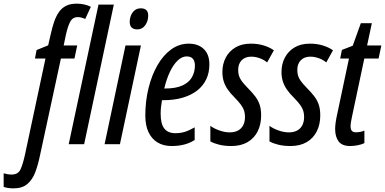

<svg xmlns="http://www.w3.org/2000/svg" viewBox="-142 -785 2096 1045"><path d="M-68.8 240.2Q-83.5 240.2 -96.7 238.3Q-109.9 236.3 -122.1 232.4V158.2Q-112.8 161.1 -101.1 163.1Q-89.4 165 -78.6 165Q-43 165 -30 136.2Q-17.1 107.4 -5.9 56.2L105.5 -466.3H48.3L57.1 -512.7L120.1 -538.1L133.3 -595.2Q141.6 -633.8 152.1 -664.8Q162.6 -695.8 178.2 -718.5Q193.8 -741.2 217.3 -753.2Q240.7 -765.1 275.4 -765.1Q295.4 -765.1 315.4 -761Q335.4 -756.8 352.5 -748L321.8 -681.6Q312 -686.5 301.5 -689.2Q291 -691.9 281.2 -691.9Q253.4 -691.9 240 -666.5Q226.6 -641.1 216.3 -593.8L204.6 -537.6H278.3L263.2 -466.3H189.5L75.2 63Q64.9 112.8 49.6 153.1Q34.2 193.4 6.6 216.8Q-21 240.2 -68.8 240.2ZM231.9 0 394 -759.8H477.5L315.9 0Z M427.2 0 541 -537.6H625L510.7 0ZM605 -625Q585 -625 574.5 -635.3Q564 -645.5 564 -665.5Q564 -683.6 570.6 -700.4Q577.1 -717.3 590.6 -728.5Q604 -739.7 624.5 -739.7Q644 -739.7 654.3 -730.2Q664.6 -720.7 664.6 -700.7Q664.6 -669.9 648.4 -647.5Q632.3 -625 605 -625Z M792.5 9.8Q747.6 9.8 715.6 -9.5Q683.6 -28.8 666.3 -65.7Q648.9 -102.5 648.9 -155.8Q648.9 -234.4 666.3 -304.9Q683.6 -375.5 715.1 -430.2Q746.6 -484.9 789.8 -516.1Q833 -547.4 885.3 -547.4Q936.5 -547.4 967 -518.3Q997.6 -489.3 997.6 -434.1Q997.6 -389.6 980.7 -353.8Q963.9 -317.9 931.4 -292.5Q898.9 -267.1 852.5 -253.4Q806.2 -239.7 747.1 -239.7H739.7Q736.3 -221.7 734.4 -202.9Q732.4 -184.1 732.4 -165.5Q732.4 -110.4 752.4 -85.2Q772.5 -60.1 812.5 -60.1Q840.3 -60.1 864 -67.4Q887.7 -74.7 917.5 -91.8V-22.9Q889.6 -5.4 858.6 2.2Q827.6 9.8 792.5 9.8ZM752 -303.2H754.9Q814 -303.2 849.9 -319.3Q885.7 -335.4 902.3 -364Q918.9 -392.6 918.9 -428.7Q918.9 -451.7 908 -464.8Q897 -478 874 -478Q848.6 -478 825.2 -455.8Q801.8 -433.6 783 -394.3Q764.2 -355 752 -303.2Z M1117.2 9.8Q1080.1 9.8 1050.5 2.4Q1021 -4.9 1002.9 -15.6V-100.1Q1022.5 -85.4 1052 -75Q1081.5 -64.5 1107.9 -64.5Q1134.3 -64.5 1152.8 -74.2Q1171.4 -84 1181.4 -102.8Q1191.4 -121.6 1191.4 -148.4Q1191.4 -167 1186.8 -182.1Q1182.1 -197.3 1169.9 -214.1Q1157.7 -231 1135.3 -253.9Q1112.8 -275.9 1097.9 -297.4Q1083 -318.8 1075.7 -342Q1068.4 -365.2 1068.4 -393.1Q1068.4 -436.5 1086.7 -471.4Q1105 -506.3 1139.4 -526.9Q1173.8 -547.4 1222.7 -547.4Q1261.7 -547.4 1293.9 -537.4Q1326.2 -527.3 1348.6 -511.2L1312 -445.3Q1293.5 -460.4 1270.5 -468.5Q1247.6 -476.6 1225.1 -476.6Q1192.4 -476.6 1173.3 -457Q1154.3 -437.5 1154.3 -404.8Q1154.3 -387.7 1158.4 -373.3Q1162.6 -358.9 1173.6 -343.8Q1184.6 -328.6 1204.6 -308.1Q1230.5 -282.2 1246.8 -260.7Q1263.2 -239.3 1271.2 -215.1Q1279.3 -190.9 1279.3 -156.7Q1279.3 -107.4 1260.3 -69.8Q1241.2 -32.2 1205.1 -11.2Q1168.9 9.8 1117.2 9.8Z M1439 9.8Q1401.9 9.8 1372.3 2.4Q1342.8 -4.9 1324.7 -15.6V-100.1Q1344.2 -85.4 1373.8 -75Q1403.3 -64.5 1429.7 -64.5Q1456.1 -64.5 1474.6 -74.2Q1493.2 -84 1503.2 -102.8Q1513.2 -121.6 1513.2 -148.4Q1513.2 -167 1508.5 -182.1Q1503.9 -197.3 1491.7 -214.1Q1479.5 -231 1457 -253.9Q1434.6 -275.9 1419.7 -297.4Q1404.8 -318.8 1397.5 -342Q1390.1 -365.2 1390.1 -393.1Q1390.1 -436.5 1408.4 -471.4Q1426.8 -506.3 1461.2 -526.9Q1495.6 -547.4 1544.4 -547.4Q1583.5 -547.4 1615.7 -537.4Q1647.9 -527.3 1670.4 -511.2L1633.8 -445.3Q1615.2 -460.4 1592.3 -468.5Q1569.3 -476.6 1546.9 -476.6Q1514.2 -476.6 1495.1 -457Q1476.1 -437.5 1476.1 -404.8Q1476.1 -387.7 1480.2 -373.3Q1484.4 -358.9 1495.4 -343.8Q1506.3 -328.6 1526.4 -308.1Q1552.2 -282.2 1568.6 -260.7Q1585 -239.3 1593 -215.1Q1601.1 -190.9 1601.1 -156.7Q1601.1 -107.4 1582 -69.8Q1563 -32.2 1526.9 -11.2Q1490.7 9.8 1439 9.8Z M1763.7 9.8Q1720.2 9.8 1701.2 -15.1Q1682.1 -40 1682.1 -83Q1682.1 -97.7 1684.6 -116.5Q1687 -135.3 1691.9 -157.2L1757.3 -466.3H1709.5L1718.8 -513.2L1777.8 -536.1L1821.8 -658.7H1881.8L1856 -537.6H1933.6L1918.5 -466.3H1840.8L1773.9 -150.4Q1770.5 -135.3 1768.3 -121.6Q1766.1 -107.9 1766.1 -98.6Q1766.1 -81.1 1772.9 -73Q1779.8 -64.9 1795.9 -64.9Q1805.2 -64.9 1817.9 -67.1Q1830.6 -69.3 1841.3 -74.2V-5.9Q1824.7 2 1803 5.9Q1781.2 9.8 1763.7 9.8Z"/></svg>

Font: Open Sans Condensed Medium
Style: Italic
Weight: 500
Width: 3
Italic angle: -12°
Designer: Monotype Design Team
Foundry: Monotype Imaging Inc.
Version: Version 3.000